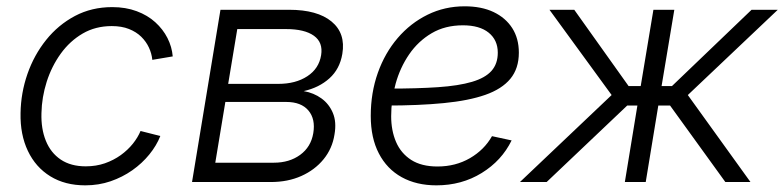

<svg xmlns="http://www.w3.org/2000/svg" viewBox="-20 -566 2438 597"><path d="M245.1 10.3Q182.1 10.3 136.5 -17.8Q90.8 -45.9 66.7 -96.7Q42.5 -147.5 43.9 -214.4Q44.9 -277.3 65.4 -336.2Q85.9 -395 123.5 -441.9Q161.1 -488.8 213.1 -516.4Q265.1 -543.9 329.1 -543.9Q371.1 -543.9 405 -531.2Q439 -518.6 462.9 -496.8Q486.8 -475.1 500.7 -447.8Q514.6 -420.4 517.1 -390.6L453.6 -379.9Q451.7 -399.4 443.1 -418Q434.6 -436.5 419.2 -451.7Q403.8 -466.8 381.1 -475.8Q358.4 -484.9 327.6 -484.9Q276.9 -484.9 237.1 -461.7Q197.3 -438.5 168.9 -399.2Q140.6 -359.9 125.2 -311.8Q109.9 -263.7 108.9 -214.4Q107.4 -165.5 122.6 -128.2Q137.7 -90.8 168.9 -69.8Q200.2 -48.8 246.6 -48.8Q278.8 -48.8 306.2 -58.3Q333.5 -67.9 355.5 -83.7Q377.4 -99.6 393.1 -119.1Q408.7 -138.7 417 -158.7L478.5 -143.1Q466.8 -113.3 444.3 -85.7Q421.9 -58.1 391.4 -36.6Q360.8 -15.1 324 -2.4Q287.1 10.3 245.1 10.3Z M577.1 0 665.5 -535.6H878.9Q966.8 -535.6 1011 -499Q1055.2 -462.4 1044.4 -398.4Q1036.6 -351.6 1004.4 -322.5Q972.2 -293.5 924.3 -282.7Q955.6 -277.3 979.5 -260Q1003.4 -242.7 1015.1 -214.6Q1026.9 -186.5 1020 -147.5Q1013.2 -104 986.1 -70.8Q959 -37.6 917 -18.8Q875 0 821.8 0ZM649.4 -60.1H831.5Q879.9 -60.1 913.3 -84.5Q946.8 -108.9 954.1 -151.9Q961.4 -195.8 939 -222.4Q916.5 -249 870.1 -249H680.7ZM689.5 -305.2H845.2Q899.4 -305.2 935.5 -328.9Q971.7 -352.5 978.5 -394.5Q984.9 -434.1 956.1 -454.8Q927.2 -475.6 869.1 -475.6H717.8Z M1336.9 10.3Q1274.9 10.3 1229 -15.1Q1183.1 -40.5 1158 -88.9Q1132.8 -137.2 1132.8 -205.6Q1132.8 -277.3 1154.8 -339.4Q1176.8 -401.4 1216.6 -447.8Q1256.3 -494.1 1309.6 -520.3Q1362.8 -546.4 1424.8 -546.4Q1477.1 -546.4 1514.6 -528.6Q1552.2 -510.7 1572.8 -478.5Q1593.3 -446.3 1593.3 -402.3Q1593.3 -353 1566.9 -321Q1540.5 -289.1 1488.8 -271Q1437 -252.9 1359.6 -245.4Q1282.2 -237.8 1179.7 -237.8L1187.5 -290.5Q1277.3 -290.5 1341.8 -294.9Q1406.2 -299.3 1447.5 -311.5Q1488.8 -323.7 1508.3 -345.7Q1527.8 -367.7 1527.8 -402.3Q1527.8 -441.4 1499.5 -464.4Q1471.2 -487.3 1419.4 -487.3Q1363.8 -487.3 1322 -462.6Q1280.3 -438 1252.2 -397Q1224.1 -356 1210.2 -305.9Q1196.3 -255.9 1196.3 -204.6Q1196.3 -160.2 1211.4 -124.8Q1226.6 -89.4 1258.5 -68.8Q1290.5 -48.3 1340.3 -48.3Q1396.5 -48.3 1441.2 -74.2Q1485.8 -100.1 1509.8 -142.6L1570.8 -129.4Q1540 -66.4 1477.8 -28.1Q1415.5 10.3 1336.9 10.3Z M1596.7 0 1881.8 -270.5 1688.5 -535.6H1765.6L1934.6 -298.3H1972.2L2011.7 -535.6H2076.7L2037.1 -298.3H2069.3L2316.9 -535.6H2398.4L2118.7 -270.5L2313.5 0H2235.4L2063.5 -237.8H2026.9L1987.8 0H1922.9L1961.9 -237.8H1930.2L1679.7 0Z"/></svg>

Font: Inter 20pt Light
Style: Italic
Weight: 300
Italic angle: -9.3988°
Version: Version 4.001;git-66647c0bb